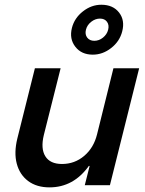

<svg xmlns="http://www.w3.org/2000/svg" viewBox="-20 -792 622 821"><path d="M191.7 9.2Q136.7 9.2 100.4 -17.9Q64.2 -45 51.7 -92.1Q39.2 -139.2 54.2 -200L129.2 -500H239.2L167.5 -215Q153.3 -156.7 173.8 -123.8Q194.2 -90.8 245 -90.8Q299.2 -90.8 340 -125.4Q380.8 -160 395 -217.5L465 -500H575L450 0H342.5L363.3 -82.5H360Q294.2 9.2 191.7 9.2ZM376.7 -558.3Q328.3 -558.3 302.1 -592.1Q275.8 -625.8 287.5 -672.5Q298.3 -715 334.6 -743.3Q370.8 -771.7 413.3 -771.7Q463.3 -771.7 489.2 -738.3Q515 -705 502.5 -657.5Q491.7 -615 455.4 -586.7Q419.2 -558.3 376.7 -558.3ZM383.3 -617.5Q403.3 -617.5 420.4 -631.2Q437.5 -645 442.5 -665Q447.5 -685 437.5 -698.8Q427.5 -712.5 407.5 -712.5Q387.5 -712.5 370 -698.8Q352.5 -685 347.5 -665Q342.5 -645 352.9 -631.2Q363.3 -617.5 383.3 -617.5Z"/></svg>

Font: Funnel Sans Medium
Style: Italic
Weight: 500
Italic angle: -14.036°
Version: Version 1.000; Beta; Release 5; Build 24; ttfautohint (v1.8.